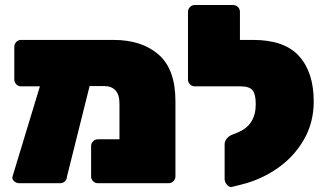

<svg xmlns="http://www.w3.org/2000/svg" viewBox="-20 -730 1298 765"><path d="M679 -327V-27Q679 -16 671 -8Q663 0 652 0H370Q359 0 351 -8Q343 -16 343 -27V-148Q343 -159 351 -167Q359 -175 370 -175H456V-317Q456 -353 440 -370Q424 -387 396 -387H337L247 -27Q247 -16 239 -8Q231 0 220 0H57Q45 0 36 -8Q27 -16 30 -27L139 -386H64Q53 -386 45 -394Q37 -402 37 -413V-544Q37 -555 45 -563Q53 -571 64 -571H432Q545 -571 612 -512.5Q679 -454 679 -327Z M1230 -326Q1230 -241 1190.5 -173Q1151 -105 1085.5 -59.5Q1020 -14 943 5L903 15Q893 17 884 6Q875 -5 875 -17V-156Q875 -167 883 -177Q891 -187 902 -192L929 -203Q999 -232 999 -315Q999 -354 986.5 -370Q974 -386 938 -386H756Q745 -386 737 -394Q729 -402 729 -413V-683Q729 -694 737 -702Q745 -710 756 -710H909Q920 -710 928 -702Q936 -694 936 -683V-571H988Q1114 -571 1172 -506Q1230 -441 1230 -326Z"/></svg>

Font: Rubik
Style: Regular
Weight: 900
Designer: Hubert & Fischer
Foundry: Hubert & Fischer
Version: Version 1.100